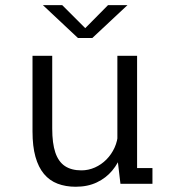

<svg xmlns="http://www.w3.org/2000/svg" viewBox="-20 -718 690 750"><path d="M275.5 11.5Q236.5 11.5 205 -0.5Q173.5 -12.5 151.8 -38.5Q130 -64.5 118.5 -105.5Q107 -146.5 107 -204.5V-500H184V-216Q184 -158 196.2 -122Q208.5 -86 233.8 -69.2Q259 -52.5 298 -52.5Q325.5 -52.5 350.8 -63.8Q376 -75 395.8 -95Q415.5 -115 427.5 -141.2Q439.5 -167.5 441 -198L467.5 -192Q467.5 -153 455 -116.8Q442.5 -80.5 418.2 -51.5Q394 -22.5 358.2 -5.5Q322.5 11.5 275.5 11.5ZM450.5 0 438.5 -101.5V-500H515.5V-40.5L497.5 -61.5H575.5V0ZM147.5 -698H223L313 -608L402 -698H478L340.5 -569.5H284.5Z"/></svg>

Font: Trispace Thin Light
Style: Regular
Weight: 300
Version: Version 1.210